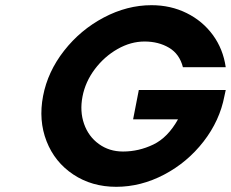

<svg xmlns="http://www.w3.org/2000/svg" viewBox="-20 -710 890 740"><path d="M146 -340Q164 -434 227 -514.5Q290 -595 380 -642.5Q470 -690 564 -690Q638 -690 699.5 -659.5Q761 -629 800.5 -575Q840 -521 850 -451H685Q672 -502 631.5 -526Q591 -550 537 -550Q484 -550 433 -521Q382 -492 345.5 -443.5Q309 -395 298 -338Q287 -281 304 -232.5Q321 -184 361 -155Q401 -126 454 -126Q515 -126 571 -153Q627 -180 666 -250H493L515 -363H850L845 -340Q827 -245 764.5 -164.5Q702 -84 612.5 -37Q523 10 428 10Q334 10 262.5 -37.5Q191 -85 159.5 -165.5Q128 -246 146 -340Z"/></svg>

Font: Teachers[wght] Italic
Style: Regular
Weight: 400
Designer: Alfredo Marco Pradil & Chank Diesel
Version: Version 1.000;Glyphs 3.1.2 (3151)